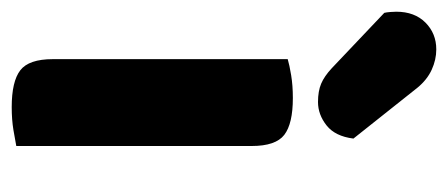

<svg xmlns="http://www.w3.org/2000/svg" viewBox="-266 -532 783 336"><g transform="rotate(90 126.0 -363.5)"><path d="M145 8Q100 8 80.5 -7Q61 -22 61 -64V-475Q71 -478 89 -481Q107 -484 129 -484Q174 -484 193.5 -469Q213 -454 213 -412V0Q203 2 185 5Q167 8 145 8ZM-20 -644Q-21 -648 -21.5 -654.5Q-22 -661 -22 -665Q-22 -697 -3 -716Q16 -735 44 -735Q62 -735 79.5 -727Q97 -719 111 -702L200 -590Q196 -558 177 -543Q158 -528 136 -528Q117 -528 104 -533.5Q91 -539 77 -552Z"/></g></svg>

Font: Baloo Tammudu 2
Style: Bold
Weight: 700
Designer: Maithili Shingre, Omkar Shende and Ek Type
Foundry: Ek Type
Version: Version 1.640;hotconv 1.0.111;makeotfexe 2.5.65597; ttfautoh